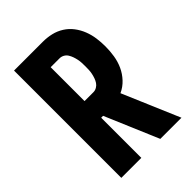

<svg xmlns="http://www.w3.org/2000/svg" viewBox="-215 -832 930 930"><g transform="rotate(-45 250.0 -367.5)"><path d="M56 0V-735H254Q283 -735 311 -728.5Q339 -722 363.5 -706.5Q388 -691 405.5 -668Q423 -645 433.5 -618Q444 -591 448 -562.5Q452 -534 452 -505Q452 -473 447 -441.5Q442 -410 429 -381.5Q416 -353 394 -329.5Q372 -306 343 -293L468 0H323L206 -275H193V0ZM254 -389Q266 -389 277 -395.5Q288 -402 294.5 -412Q301 -422 305 -433.5Q309 -445 311.5 -457Q314 -469 314.5 -481Q315 -493 315 -505Q315 -517 314.5 -529Q314 -541 311.5 -553Q309 -565 305 -576.5Q301 -588 294.5 -598.5Q288 -609 277 -615Q266 -621 254 -621H193V-389Z"/></g></svg>

Font: Iosevka Heavy
Style: Regular
Weight: 900
Monospace: yes
Designer: Belleve Invis
Foundry: Belleve Invis
Version: Version 32.5.0; ttfautohint (v1.8.4)